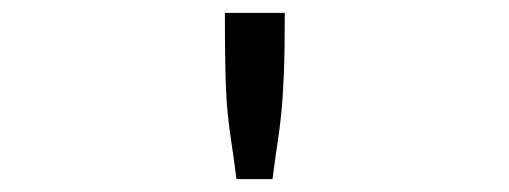

<svg xmlns="http://www.w3.org/2000/svg" viewBox="-20 -685 790 298"><path d="M329 -665H422Q422 -605 420.5 -569Q419 -533 416.5 -508.5Q414 -484 410.5 -461.5Q407 -439 403 -407H347Q343 -439 339.5 -461.5Q336 -484 333.5 -508Q331 -532 330 -568.5Q329 -605 329 -665Z"/></svg>

Font: Inconsolata ExtraExpanded
Style: Regular
Weight: 400
Width: 8
Monospace: yes
Designer: Raph Levien, Cyreal, Brenton Simpson
Foundry: Raph Levien, Cyreal, Google
Version: Version 3.001; ttfautohint (v1.8.2.53-6de2)